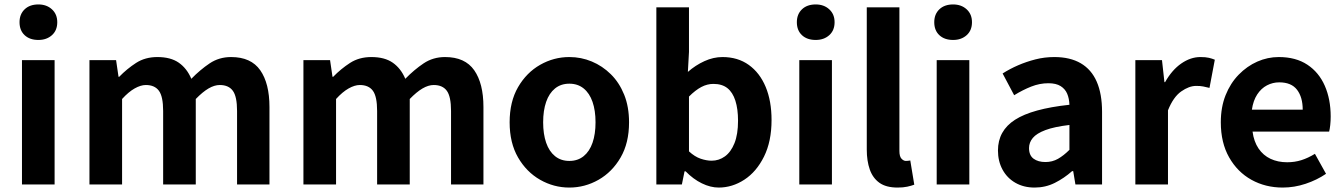

<svg xmlns="http://www.w3.org/2000/svg" viewBox="-20 -831 6057 865"><path d="M79 0V-560H226V0ZM153 -651Q114 -651 91 -672.5Q68 -694 68 -731Q68 -767 91 -789Q114 -811 153 -811Q190 -811 214 -789Q238 -767 238 -731Q238 -694 214 -672.5Q190 -651 153 -651Z M383 0V-560H503L514 -485H517Q552 -521 593 -547.5Q634 -574 689 -574Q749 -574 785.5 -548.5Q822 -523 842 -476Q882 -517 924.5 -545.5Q967 -574 1021 -574Q1111 -574 1152.5 -514.5Q1194 -455 1194 -349V0H1048V-331Q1048 -396 1029 -422Q1010 -448 970 -448Q946 -448 919.5 -432.5Q893 -417 862 -385V0H715V-331Q715 -396 696 -422Q677 -448 637 -448Q614 -448 586.5 -432.5Q559 -417 530 -385V0Z M1347 0V-560H1467L1478 -485H1481Q1516 -521 1557 -547.5Q1598 -574 1653 -574Q1713 -574 1749.5 -548.5Q1786 -523 1806 -476Q1846 -517 1888.5 -545.5Q1931 -574 1985 -574Q2075 -574 2116.5 -514.5Q2158 -455 2158 -349V0H2012V-331Q2012 -396 1993 -422Q1974 -448 1934 -448Q1910 -448 1883.5 -432.5Q1857 -417 1826 -385V0H1679V-331Q1679 -396 1660 -422Q1641 -448 1601 -448Q1578 -448 1550.5 -432.5Q1523 -417 1494 -385V0Z M2545 14Q2475 14 2413.5 -21Q2352 -56 2314 -121.5Q2276 -187 2276 -280Q2276 -373 2314 -438.5Q2352 -504 2413.5 -539Q2475 -574 2545 -574Q2598 -574 2646 -554Q2694 -534 2732 -496.5Q2770 -459 2792 -404.5Q2814 -350 2814 -280Q2814 -187 2776 -121.5Q2738 -56 2676.5 -21Q2615 14 2545 14ZM2545 -106Q2583 -106 2609.5 -127.5Q2636 -149 2649.5 -188Q2663 -227 2663 -280Q2663 -333 2649.5 -372Q2636 -411 2609.5 -432.5Q2583 -454 2545 -454Q2507 -454 2480.5 -432.5Q2454 -411 2440.5 -372Q2427 -333 2427 -280Q2427 -227 2440.5 -188Q2454 -149 2480.5 -127.5Q2507 -106 2545 -106Z M3218 14Q3181 14 3142 -5Q3103 -24 3069 -59H3064L3052 0H2937V-798H3084V-597L3079 -507Q3113 -537 3153.5 -555.5Q3194 -574 3235 -574Q3304 -574 3353.5 -538.5Q3403 -503 3429.5 -439.5Q3456 -376 3456 -290Q3456 -194 3422 -125.5Q3388 -57 3333.5 -21.5Q3279 14 3218 14ZM3186 -107Q3219 -107 3246 -126.5Q3273 -146 3289 -186Q3305 -226 3305 -287Q3305 -340 3293 -377.5Q3281 -415 3257 -434Q3233 -453 3194 -453Q3166 -453 3139.5 -439Q3113 -425 3084 -396V-149Q3110 -125 3136.5 -116Q3163 -107 3186 -107Z M3581 0V-560H3728V0ZM3655 -651Q3616 -651 3593 -672.5Q3570 -694 3570 -731Q3570 -767 3593 -789Q3616 -811 3655 -811Q3692 -811 3716 -789Q3740 -767 3740 -731Q3740 -694 3716 -672.5Q3692 -651 3655 -651Z M4024 14Q3972 14 3942 -7.5Q3912 -29 3898.5 -67.5Q3885 -106 3885 -157V-798H4032V-151Q4032 -126 4041.5 -116Q4051 -106 4061 -106Q4066 -106 4070 -106.5Q4074 -107 4081 -108L4099 1Q4086 6 4067.5 10Q4049 14 4024 14Z M4200 0V-560H4347V0ZM4274 -651Q4235 -651 4212 -672.5Q4189 -694 4189 -731Q4189 -767 4212 -789Q4235 -811 4274 -811Q4311 -811 4335 -789Q4359 -767 4359 -731Q4359 -694 4335 -672.5Q4311 -651 4274 -651Z M4641 14Q4592 14 4554.5 -7.5Q4517 -29 4496.5 -67Q4476 -105 4476 -153Q4476 -242 4553 -291.5Q4630 -341 4798 -359Q4797 -387 4788 -408.5Q4779 -430 4758.5 -443Q4738 -456 4703 -456Q4664 -456 4626 -441Q4588 -426 4549 -402L4497 -500Q4530 -521 4567 -537Q4604 -553 4645 -563.5Q4686 -574 4730 -574Q4801 -574 4849 -546Q4897 -518 4921 -463Q4945 -408 4945 -327V0H4825L4815 -60H4810Q4774 -28 4732 -7Q4690 14 4641 14ZM4690 -101Q4721 -101 4746.5 -115.5Q4772 -130 4798 -156V-268Q4730 -260 4690 -245Q4650 -230 4633 -209.5Q4616 -189 4616 -164Q4616 -131 4636.5 -116Q4657 -101 4690 -101Z M5095 0V-560H5215L5226 -461H5229Q5260 -516 5302 -545Q5344 -574 5388 -574Q5412 -574 5426.5 -570.5Q5441 -567 5453 -562L5429 -435Q5413 -439 5400.5 -441.5Q5388 -444 5369 -444Q5337 -444 5301.5 -419Q5266 -394 5242 -334V0Z M5759 14Q5681 14 5618 -21Q5555 -56 5517.5 -122Q5480 -188 5480 -280Q5480 -348 5501.5 -402Q5523 -456 5560.5 -494.5Q5598 -533 5644.5 -553.5Q5691 -574 5741 -574Q5818 -574 5870 -539.5Q5922 -505 5948.5 -444.5Q5975 -384 5975 -306Q5975 -286 5973 -267.5Q5971 -249 5968 -238H5623Q5629 -193 5650 -162Q5671 -131 5704 -115.5Q5737 -100 5779 -100Q5813 -100 5843 -109.5Q5873 -119 5904 -138L5954 -48Q5913 -20 5862 -3Q5811 14 5759 14ZM5620 -337H5849Q5849 -393 5823.5 -426.5Q5798 -460 5743 -460Q5714 -460 5688 -446.5Q5662 -433 5644 -405.5Q5626 -378 5620 -337Z"/></svg>

Font: Noto Sans SC
Style: Bold
Weight: 700
Designer: Ryoko NISHIZUKA  (kana, bopomofo & ideographs); Paul D. Hunt (Latin, Greek & Cyrillic); Sandoll Communications , Soo-you
Foundry: Adobe
Version: Version 2.004-H2;hotconv 1.0.118;makeotfexe 2.5.65603